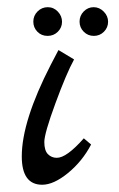

<svg xmlns="http://www.w3.org/2000/svg" viewBox="-20 -510 328 529"><path d="M40 -79.1Q40 -176.3 120.1 -332Q138.2 -366.2 141.1 -372.1L184.1 -346.2Q163.1 -308.1 132.6 -225.1Q102.1 -142.1 102.1 -118.7Q102.1 -95.2 112.1 -85.2Q122.1 -75.2 136.2 -75.2Q163.1 -74.7 210.9 -128.9L231 -111.8Q207 -65.9 167.5 -33.4Q127.9 -1 96.2 -1Q40 -1 40 -79.1ZM83 -422.6Q71.8 -434.1 71.8 -450.4Q71.8 -466.8 83.5 -478.5Q95.2 -490.2 111.6 -490.2Q127.9 -490.2 139.4 -478Q150.9 -465.8 150.9 -450Q150.9 -434.1 139.4 -422.6Q127.9 -411.1 111.1 -411.1Q94.2 -411.1 83 -422.6ZM210.7 -422.6Q199.2 -434.1 199.2 -450.4Q199.2 -466.8 210.7 -478.5Q222.2 -490.2 238 -490.2Q253.9 -490.2 265.9 -478Q277.8 -465.8 277.8 -450Q277.8 -434.1 266.4 -422.6Q254.9 -411.1 238.5 -411.1Q222.2 -411.1 210.7 -422.6Z"/></svg>

Font: Marck Script
Style: Regular
Weight: 400
Designer: Denis Masharov, Marck Fogel
Foundry: Denis Masharov
Version: Version 1.002